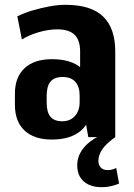

<svg xmlns="http://www.w3.org/2000/svg" viewBox="-20 -570 555 798"><path d="M313 -192V-356Q313 -403 290 -425.5Q267 -448 218 -448Q182 -448 142 -436.5Q102 -425 71 -406L52 -502Q82 -517 116.5 -527Q151 -537 186 -543.5Q221 -550 252 -550Q358 -550 408.5 -501.5Q459 -453 459 -356V0H347ZM195 10Q122 10 82 -27.5Q42 -65 42 -134V-181Q42 -249 82 -286.5Q122 -324 196 -324Q275 -324 317.5 -287.5Q360 -251 360 -182V-135Q360 -65 317 -27.5Q274 10 195 10ZM239 -66Q272 -66 291.5 -88Q311 -110 311 -145V-173Q311 -210 293 -230Q275 -250 241 -250Q206 -250 190 -231Q174 -212 174 -171V-144Q174 -104 189.5 -85Q205 -66 239 -66ZM404 208Q355 208 328 184Q301 160 301 117Q301 79 325.5 47.5Q350 16 393 -5L459 0Q422 26 405.5 50Q389 74 389 98Q389 116 399 126.5Q409 137 427 137Q447 137 463 128L475 193Q461 199 442.5 203.5Q424 208 404 208Z"/></svg>

Font: Pathway Extreme Condensed
Style: Bold
Weight: 700
Width: 3
Version: Version 1.001;gftools[0.9.26]